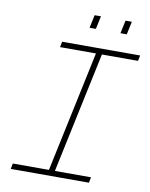

<svg xmlns="http://www.w3.org/2000/svg" viewBox="-95 -947 794 1016"><g transform="rotate(10 302.0 -439.0)"><path d="M34 0 40 -30H234L372 -680H179L185 -710H604L598 -680H404L266 -30H460L454 0ZM315 -808 330 -878H364L349 -808ZM481 -808 496 -878H530L515 -808Z"/></g></svg>

Font: Geist Mono Thin
Style: Italic
Weight: 100
Italic angle: -12°
Monospace: yes
Designer: Basement.studio, Andrés Briganti, Mateo Zaragoza
Foundry: Basement.studio, Vercel, Andrés Briganti, Guido Ferreyra, Mateo Zaragoza
Version: Version 1.500; ttfautohint (v1.8.4.7-5d5b)